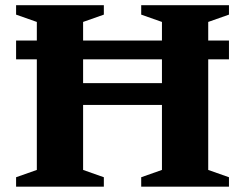

<svg xmlns="http://www.w3.org/2000/svg" viewBox="-20 -702 922 722"><path d="M292.5 -63 370.5 -35.5V0H40.5V-35.5L118.5 -63V-619.5L40.5 -647V-682.5H370.5V-647L292.5 -619.5ZM763 -63 841 -35.5V0H511V-35.5L589 -63V-619.5L511 -647V-682.5H841V-647L763 -619.5ZM40.5 -479V-549.5H841V-479ZM198 -307.5V-389.5H683.5V-307.5Z"/></svg>

Font: Newsreader
Style: Bold
Weight: 700
Designer: Hugues Gentile
Foundry: Production Type
Version: Version 1.003